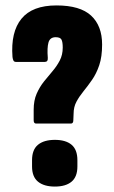

<svg xmlns="http://www.w3.org/2000/svg" viewBox="-20 -681 421 707"><path d="M113 -226Q104 -226 104 -238V-277Q104 -311 115 -336Q126 -361 142 -381Q158 -401 173.5 -419Q189 -437 200 -458Q211 -479 211 -506Q211 -526 206.5 -535Q202 -544 185 -544Q164 -544 158.5 -524.5Q153 -505 156 -468Q157 -453 145 -453H39Q32 -453 29.5 -458Q27 -463 26 -471Q19 -563 59 -612Q99 -661 188 -661Q275 -661 315.5 -623.5Q356 -586 356 -517Q356 -472 345.5 -441Q335 -410 319 -387Q303 -364 287.5 -345Q272 -326 261.5 -306.5Q251 -287 251 -262L250 -238Q250 -226 241 -226ZM182 6Q142 6 120 -12Q98 -30 98 -68V-91Q98 -130 120 -148Q142 -166 182 -166Q222 -166 243.5 -148Q265 -130 265 -91V-68Q265 -30 243.5 -12Q222 6 182 6Z"/></svg>

Font: Sofia Sans Extra Condensed Black
Style: Regular
Weight: 900
Designer: Botio Nikoltchev, Ani Petrova
Foundry: lettersoup
Version: Version 4.101